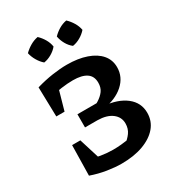

<svg xmlns="http://www.w3.org/2000/svg" viewBox="-213 -1020 1043 1150"><g transform="rotate(-30 308.5 -444.5)"><path d="M286 10Q243 10 188.5 1.5Q134 -7 80 -26L109 -116Q157 -102 200 -95Q243 -88 283 -88Q311 -88 338.5 -90.5Q366 -93 393 -97L359 -79Q388 -99 407 -125.5Q426 -152 426 -188Q426 -232 390 -259.5Q354 -287 290 -288H204V-379H382L278 -347Q316 -366 345 -384Q374 -402 390.5 -424.5Q407 -447 407 -481Q407 -526 375 -547.5Q343 -569 282 -569Q244 -569 201 -563Q158 -557 112 -546L83 -635Q142 -652 196.5 -660Q251 -668 297 -668Q374 -668 431.5 -648Q489 -628 520 -591.5Q551 -555 551 -505Q551 -437 498 -389.5Q445 -342 356 -329L361 -344Q459 -336 515 -292Q571 -248 571 -178Q571 -121 535.5 -79Q500 -37 436 -13.5Q372 10 286 10ZM80 -26 84 -235H141L206 -26ZM88 -431 83 -635 203 -636 145 -431ZM229 -899Q250 -879 264.5 -854Q279 -829 283 -802Q266 -781 240 -766Q214 -751 187 -747Q167 -764 151.5 -790Q136 -816 130 -844Q150 -864 175.5 -879Q201 -894 229 -899ZM427 -899Q448 -879 463 -854Q478 -829 483 -802Q465 -781 439 -766Q413 -751 386 -747Q364 -764 349.5 -790Q335 -816 330 -844Q349 -864 374 -879Q399 -894 427 -899Z"/></g></svg>

Font: Piazzolla 24pt
Style: Bold
Weight: 700
Designer: Juan Pablo del Peral
Foundry: Huerta Tipografica
Version: Version 2.005